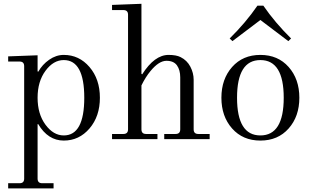

<svg xmlns="http://www.w3.org/2000/svg" viewBox="-20 -739 1651 1020"><path d="M23.4 234.4H84Q108.4 234.4 108.4 210V-387.7Q108.4 -412.1 84 -412.1H23.4V-439.5L179.7 -445.3V-359.4L183.6 -358.4Q204.6 -396 241.2 -421.6Q277.8 -447.3 318.8 -447.3Q400.4 -447.3 455.6 -382.8Q510.7 -318.4 510.7 -219.7Q510.7 -121.1 455.6 -56.6Q400.4 7.8 318.8 7.8Q234.9 7.8 182.6 -80.1L179.7 -79.1V210Q179.7 234.4 204.1 234.4H264.6V261.7H23.4ZM318.8 -19.5Q427.7 -19.5 427.7 -219.7Q427.7 -419.9 318.8 -419.9Q263.7 -419.9 221.7 -363Q179.7 -306.2 179.7 -219.7Q179.7 -133.3 221.7 -76.4Q263.7 -19.5 318.8 -19.5Z M575.2 0V-27.3H635.7Q660.2 -27.3 660.2 -51.8V-661.1Q660.2 -685.5 635.7 -685.5H575.2V-712.9L731.4 -718.8V-346.7L735.4 -344.2Q800.8 -447.3 875.5 -447.3Q916.5 -447.3 939.5 -435.5Q973.6 -418.5 991.2 -384.8Q1008.8 -351.1 1008.8 -315.4V-51.8Q1008.8 -27.3 1033.2 -27.3H1093.8V0H852.5V-27.3H913.1Q937.5 -27.3 937.5 -51.8V-328.1Q937.5 -367.2 920.2 -391.6Q902.8 -416 864.3 -416Q824.2 -416 779.3 -361.3Q753.4 -330.1 731.4 -285.2V-51.8Q731.4 -27.3 755.9 -27.3H816.4V0Z M1200.2 -534.7Q1285.2 -618.2 1347.7 -709H1378.9Q1441.4 -618.2 1526.4 -534.7L1511.7 -520.5L1363.3 -632.8L1214.8 -520.5ZM1213.1 -56.4Q1156.2 -120.6 1156.2 -219.7Q1156.2 -318.8 1213.1 -383.1Q1270 -447.3 1363.3 -447.3Q1456.5 -447.3 1513.4 -383.1Q1570.3 -318.8 1570.3 -219.7Q1570.3 -120.6 1513.4 -56.4Q1456.5 7.8 1363.3 7.8Q1270 7.8 1213.1 -56.4ZM1363.3 -419.9Q1239.3 -419.9 1239.3 -219.7Q1239.3 -19.5 1363.3 -19.5Q1487.3 -19.5 1487.3 -219.7Q1487.3 -419.9 1363.3 -419.9Z"/></svg>

Font: Theano Modern
Style: Regular
Weight: 400
Designer: Alexey Kryukov
Version: Version 2.00